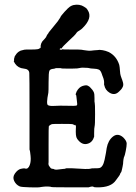

<svg xmlns="http://www.w3.org/2000/svg" viewBox="-20 -783 587 826"><path d="M157 -595 159 -600Q160 -600 160.5 -601.5Q161 -603 161.5 -604Q162 -605 163.5 -606.5Q165 -608 171 -614.5Q177 -621 178 -623Q178 -624 180.5 -628.5Q183 -633 183 -633.5Q183 -634 185.5 -636.5Q188 -639 188 -640Q187 -641 208 -666Q229 -691 229 -692Q229 -693 233.5 -699Q238 -705 239 -707Q241 -714 257.5 -732Q274 -750 281 -754.5Q288 -759 295 -761Q322 -767 342 -754Q347 -750 349 -749.5Q351 -749 357 -740Q380 -706 335 -662Q329 -656 325 -654Q312 -647 308 -640Q304 -633 276 -607.5Q248 -582 244 -573Q244 -577 239.5 -574.5Q235 -572 237.5 -570.5Q240 -569 243 -569Q246 -569 246 -569Q246 -569 246 -570L247 -571Q250 -570 282 -570Q328 -570 331 -569Q334 -568 339.5 -567.5Q345 -567 354.5 -565.5Q364 -564 372 -565Q380 -566 385 -566.5Q390 -567 399 -567.5Q408 -568 409 -568.5Q410 -569 422 -567Q434 -565 448 -559Q481 -542 493 -504Q495 -496 496 -479.5Q497 -463 499.5 -456.5Q502 -450 503.5 -445Q505 -440 505.5 -440Q506 -440 509 -428.5Q512 -417 508 -409Q504 -401 500.5 -397.5Q497 -394 492 -389Q473 -370 450 -385Q433 -396 429 -415Q427 -420 427.5 -420.5Q428 -421 428 -425.5Q428 -430 427.5 -435Q427 -440 425.5 -444Q424 -448 422.5 -452.5Q421 -457 420.5 -457.5Q420 -458 418 -465Q413 -480 405.5 -483.5Q398 -487 384.5 -487.5Q371 -488 371 -488.5Q371 -489 358 -491Q331 -493 323.5 -490.5Q316 -488 293.5 -488Q271 -488 263 -488Q245 -488 243.5 -489Q242 -490 236.5 -490Q231 -490 225 -490Q219 -490 218 -489Q217 -488 210 -487Q196 -486 192.5 -478.5Q189 -471 189 -430Q189 -389 188 -384Q178 -335 186.5 -330.5Q195 -326 215.5 -327.5Q236 -329 269.5 -328Q303 -327 308 -328.5Q313 -330 312 -337.5Q311 -345 311 -347Q311 -349 310 -356Q309 -363 308.5 -369Q308 -375 306 -375.5Q304 -376 310 -390Q320 -408 335 -413Q350 -418 357.5 -414.5Q365 -411 369 -406Q379 -396 383 -387.5Q387 -379 386.5 -360.5Q386 -342 387.5 -340Q389 -338 389 -292Q389 -246 387 -239.5Q385 -233 385 -210V-195Q378 -171 358 -165Q337 -158 319 -177Q311 -185 308.5 -193Q306 -201 306 -217Q306 -233 306.5 -234Q307 -235 307 -237Q307 -239 306 -242Q305 -245 304 -245.5Q303 -246 302 -246Q301 -246 301 -244.5Q301 -243 298.5 -245.5Q296 -248 291 -249Q286 -250 246.5 -250Q207 -250 203.5 -249Q200 -248 198 -246.5Q196 -245 193.5 -243.5Q191 -242 191 -240H190Q189 -239 189 -164.5Q189 -90 189 -85Q187 -74 192 -68Q197 -62 198 -60Q199 -58 204.5 -57Q210 -56 211 -56Q216 -52 228 -53.5Q240 -55 249.5 -56Q259 -57 260.5 -57Q262 -57 261.5 -57.5Q261 -58 262 -58.5Q263 -59 266 -59Q272 -59 291 -59L346 -56Q369 -56 370 -57.5Q371 -59 387 -59Q403 -59 407 -60Q423 -63 430 -96Q437 -129 439 -146Q445 -179 466 -195.5Q487 -212 510 -192Q525 -177 525 -165.5Q525 -154 521 -134Q517 -114 515 -110.5Q513 -107 512.5 -103.5Q512 -100 511 -96Q510 -92 510 -87Q510 -82 509.5 -78.5Q509 -75 507.5 -67Q506 -59 505.5 -57.5Q505 -56 503.5 -49Q502 -42 500 -40.5Q498 -39 497 -35Q496 -31 491.5 -25Q487 -19 479 -8Q458 24 398 23Q385 23 383 21Q378 17 361 23H298Q202 23 200.5 21.5Q199 20 187.5 19.5Q176 19 169.5 20Q163 21 160.5 21Q158 21 154 22Q147 24 109.5 23Q72 22 65 19Q49 12 41 -4.5Q33 -21 44.5 -37Q56 -53 69 -56.5Q82 -60 88 -58Q101 -54 108 -73Q114 -89 111.5 -112.5Q109 -136 108 -136.5Q107 -137 107 -142Q107 -147 107 -304Q107 -461 106 -469Q105 -486 82 -488Q58 -490 45 -509Q38 -520 39.5 -520.5Q41 -521 40.5 -525.5Q40 -530 41 -531.5Q42 -533 42.5 -537Q43 -541 45 -543Q47 -545 48.5 -548Q50 -551 54.5 -555.5Q59 -560 63 -562Q67 -564 68.5 -565Q70 -566 76 -567Q82 -568 83 -569Q84 -570 117.5 -570Q151 -570 151 -576Q151 -578 151.5 -577Q152 -576 153.5 -576Q155 -576 155 -584V-588Q155 -587 156 -591Q157 -595 157 -595Z"/></svg>

Font: TT2020 Style E
Style: Regular
Weight: 400
Version: Version 00.2